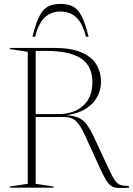

<svg xmlns="http://www.w3.org/2000/svg" viewBox="-20 -960 679 982"><path d="M30.5 -709V-715H255.5Q343.5 -715 396.5 -692Q449.5 -669 473 -629.8Q496.5 -590.5 496.5 -542Q496.5 -476 450.5 -429.2Q404.5 -382.5 319 -370.5Q357 -369 381.8 -357.8Q406.5 -346.5 424.8 -321.5Q443 -296.5 462.5 -254.5L537 -94.5Q554.5 -57.5 566.5 -39Q578.5 -20.5 594.5 -14.8Q610.5 -9 639 -9V0Q603.5 2.5 582 1Q560.5 -0.5 546.8 -10.5Q533 -20.5 520.5 -42.2Q508 -64 490.5 -102L420 -256Q400 -300.5 383.8 -323Q367.5 -345.5 350 -353.5Q332.5 -361.5 307.5 -361.5H162.5V-20L254 -6V0H30V-6L122 -20V-695ZM279 -376.5Q355 -376.5 403.8 -418Q452.5 -459.5 452.5 -541Q452.5 -590.5 429.8 -626Q407 -661.5 354 -680.8Q301 -700 210 -700H162.5V-376.5ZM289.5 -901Q240.5 -901 208.8 -870.8Q177 -840.5 159.5 -772H146Q162.5 -840 180.8 -876.2Q199 -912.5 224.8 -926.2Q250.5 -940 289.5 -940Q328.5 -940 354.2 -926.2Q380 -912.5 398.2 -876.2Q416.5 -840 433 -772H419.5Q402.5 -840.5 370.5 -870.8Q338.5 -901 289.5 -901Z"/></svg>

Font: Newsreader 72pt ExtraLight
Style: Regular
Weight: 275
Designer: Hugues Gentile
Foundry: Production Type
Version: Version 1.003; ttfautohint (v1.8.3)